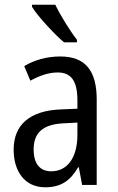

<svg xmlns="http://www.w3.org/2000/svg" viewBox="-20 -786 500 816"><path d="M215 -766H116V-757C141 -716 211 -641 252 -606H307V-617C278 -654 237 -720 215 -766ZM236 -546C179 -546 126 -531 83 -505L109 -443C149 -465 187 -478 225 -478C282 -478 309 -443 309 -359V-324L239 -321C107 -316 38 -256 38 -150C38 -58 85 10 172 10C239 10 279 -18 312 -75H315L329 0H391V-363C391 -483 345 -546 236 -546ZM252 -262 309 -265V-213C309 -113 264 -58 198 -58C152 -58 123 -87 123 -151C123 -220 160 -258 252 -262Z"/></svg>

Font: Noto Sans Lao Looped Condensed
Style: Regular
Weight: 400
Width: 3
Designer: Mark Frömberg, Ben Mitchell
Foundry: The Fontpad Ltd
Version: Version 1.002